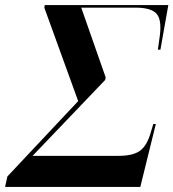

<svg xmlns="http://www.w3.org/2000/svg" viewBox="-77 -734 681 754"><path d="M-57 0 -48 -41 230 -337 97 -704 99 -714H584L553 -539H543L549 -582Q560 -652 539.5 -678Q519 -704 455 -704H242L338 -430L336 -420L51 -122H389Q446 -122 473.5 -142.5Q501 -163 516 -217L525 -247H535L474 0Z"/></svg>

Font: Noto Serif Display SemiCondensed
Style: Bold Italic
Weight: 700
Width: 4
Italic angle: -12°
Designer: Monotype Design Team
Foundry: Monotype Imaging Inc.
Version: Version 2.009